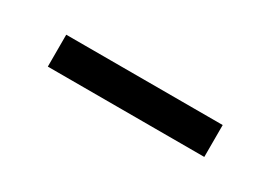

<svg xmlns="http://www.w3.org/2000/svg" viewBox="-15 -797 430 305"><g transform="rotate(30 200.0 -645.0)"><path d="M56.5 -674H343.5V-615.5H56.5Z"/></g></svg>

Font: Lato
Style: Regular
Weight: 400
Designer: Lukasz Dziedzic with Adam Twardoch and Botio Nikoltchev
Foundry: tyPoland Lukasz Dziedzic
Version: Version 2.010; 2014-09-01; http://www.latofonts.com/; ttfaut